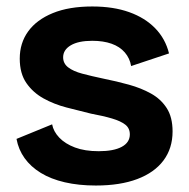

<svg xmlns="http://www.w3.org/2000/svg" viewBox="-20 -559 584 593"><path d="M276 14Q223 14 180 4Q137 -6 106 -25Q75 -44 56 -70.5Q37 -97 31 -130L141 -175Q145 -153 163 -134Q181 -115 211.5 -103.5Q242 -92 285 -92Q331 -92 356 -105.5Q381 -119 381 -144Q381 -163 367 -174Q353 -185 326 -193Q299 -201 261 -208Q224 -217 185.5 -227Q147 -237 114.5 -255Q82 -273 61.5 -302.5Q41 -332 41 -378Q41 -426 67 -462Q93 -498 143 -518.5Q193 -539 265 -539Q330 -539 379 -521.5Q428 -504 459.5 -471.5Q491 -439 502 -394L385 -355Q381 -379 365.5 -397Q350 -415 324.5 -424Q299 -433 265 -433Q222 -433 198.5 -419Q175 -405 175 -382Q175 -363 190.5 -351Q206 -339 234 -331.5Q262 -324 300 -316Q340 -308 378 -297.5Q416 -287 446.5 -270Q477 -253 495 -225Q513 -197 513 -153Q513 -101 485 -63.5Q457 -26 404 -6Q351 14 276 14Z"/></svg>

Font: Bricolage Grotesque
Style: Bold
Weight: 700
Designer: Mathieu Triay
Foundry: Atelier Triay
Version: Version 1.001;gftools[0.9.33.dev8+g029e19f]